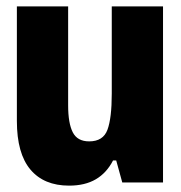

<svg xmlns="http://www.w3.org/2000/svg" viewBox="-20 -573 570 603"><path d="M197 10Q118 10 75.5 -40.5Q33 -91 33 -193V-553H194V-242Q194 -186 208.5 -157.5Q223 -129 260 -129Q304 -129 317.5 -165.5Q331 -202 331 -279V-553H492V0H364L345 -69H335Q315 -30 281 -10Q247 10 197 10Z"/></svg>

Font: Noto Sans Mono Condensed Black
Style: Regular
Weight: 900
Width: 3
Designer: Monotype Design Team
Foundry: Monotype Imaging Inc.
Version: Version 2.014